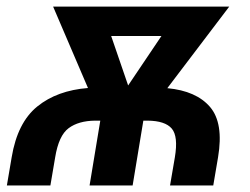

<svg xmlns="http://www.w3.org/2000/svg" viewBox="-20 -566 763 586"><path d="M133.8 0H1L15.6 -85.9Q33.2 -191.9 93.8 -241Q154.3 -290 248.5 -297.4L142.1 -545.9H679.7L490.7 -296.9Q579.1 -288.6 621.1 -239.5Q663.1 -190.4 645.5 -85.9L630.9 0H499L513.7 -85.9Q524.4 -149.9 504.2 -173.6Q483.9 -197.3 430.7 -197.8H417.5L384.8 0H253.4L286.1 -197.8H270.5Q219.7 -197.3 189.5 -174.8Q159.2 -152.3 148.4 -85.9ZM371.1 -305.2 472.7 -456.1H319.3Z"/></svg>

Font: Inter Display Semi Bold
Style: Italic
Weight: 600
Italic angle: -9.39999°
Designer: Rasmus Andersson
Foundry: rsms
Version: Version 4.000;git-4fc901f